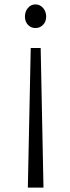

<svg xmlns="http://www.w3.org/2000/svg" viewBox="-20 -580 318 869"><path d="M119.1 -362.8H164.1L176.8 269H106ZM189 -504.9Q189 -482.4 175 -467.8Q161.1 -453.1 140.1 -453.1Q120.1 -453.1 106.4 -467.8Q92.8 -482.4 92.8 -504.9Q92.8 -527.8 106.4 -543.9Q120.1 -560.1 140.1 -560.1Q161.1 -560.1 175 -543.9Q189 -527.8 189 -504.9Z"/></svg>

Font: Junction Light
Style: Regular
Weight: 300
Designer: Caroline Hadilaksono
Foundry: Caroline Hadilaksono
Version: Version 1.002